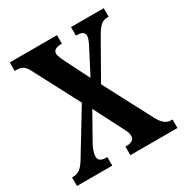

<svg xmlns="http://www.w3.org/2000/svg" viewBox="-165 -845 936 975"><g transform="rotate(-30 302.5 -357.0)"><path d="M8 0H215V-50H212C176 -50 164 -61 164 -83C164 -104 175 -129 187 -151L271 -300L347 -152C370 -108 374 -98 374 -83C374 -61 357 -50 325 -50H321V0H597V-50H586C565 -50 542 -63 521 -103L372 -386L489 -592C521 -648 538 -664 570 -664H577V-714H385V-664H388C414 -664 434 -659 434 -635C434 -617 421 -594 411 -574L342 -441L274 -576C264 -596 252 -620 252 -634C252 -650 261 -664 299 -664H303V-714H26V-664H37C75 -664 88 -648 106 -611L241 -354L98 -119C71 -73 52 -50 13 -50H8Z"/></g></svg>

Font: Noto Serif Georgian ExtraCondensed Bold
Style: Regular
Weight: 700
Width: 2
Designer: Monotype Design Team, Akaki Razmadze
Foundry: Google LLC
Version: Version 2.003